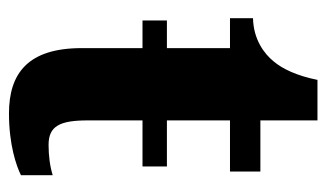

<svg xmlns="http://www.w3.org/2000/svg" viewBox="-166 -534 710 417"><g transform="rotate(90 188.5 -325.0)"><path d="M226 10C294 10 340 -6 360 -16V-85C341 -79 318 -76 294 -76C253 -76 241 -101 241 -161V-280H341V-333H241V-470H352V-536H241V-660H153C144 -615 129 -584 113 -565C96 -544 65 -521 19 -520V-470H84V-333H24V-280H84V-148C84 -31 139 10 226 10Z"/></g></svg>

Font: Noto Serif Condensed ExtraBold
Style: Regular
Weight: 800
Width: 3
Designer: Monotype Design Team
Foundry: Monotype Imaging Inc.
Version: Version 2.013